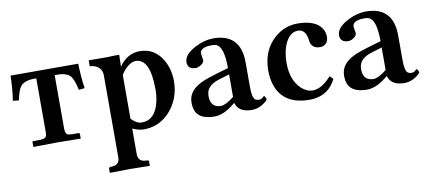

<svg xmlns="http://www.w3.org/2000/svg" viewBox="-63 -672 2534 1128"><g transform="rotate(-10 1203.5 -108.0)"><path d="M306.2 -393.1H293.9V-74.2Q293.9 -43 309.6 -36.6Q318.8 -33.7 334 -33.2H375Q378.9 -31.7 379.9 -26.9V1L240.2 -1L97.2 1V-26.9Q97.2 -32.7 103 -33.2H144Q176.8 -34.2 181.6 -50.3Q184.1 -58.6 184.1 -74.2V-393.1H173.8Q107.9 -393.1 85.9 -358.9Q72.3 -336.9 61 -283.2L25.9 -287.1Q36.6 -357.9 38.1 -435.1H441.9Q443.4 -356.4 454.1 -287.1L418.9 -283.2Q403.8 -354.5 380.9 -374Q356.9 -393.1 306.2 -393.1Z M688 -324.2V-63Q718.8 -30.8 749 -29.8Q831.1 -29.8 855 -135.3Q862.8 -169.9 862.8 -210Q861.8 -391.1 776.9 -392.1Q743.7 -392.1 707.5 -351.6Q696.3 -338.4 688 -324.2ZM578.1 150.9V-341.8Q578.1 -381.8 542.5 -399.9Q525.9 -407.7 505.9 -408.2V-443.8Q530.8 -443.8 572.8 -443.4Q637.2 -442.4 647.9 -444.8H688L686 -374Q734.4 -444.3 809.1 -444.8Q901.4 -444.8 948.7 -358.4Q978 -304.2 978 -236.8Q977.1 -123.5 900.9 -46.9Q840.8 11.7 754.9 12.2Q723.6 11.7 688 -4.9V150.9Q689.9 193.8 735.8 194.8H744.1Q751 196.8 752 203.1V227.1L751 229Q750 229 630.9 227.1L515.1 229L513.2 227.1V203.1Q515.1 196.3 521 194.8H529.8Q577.1 193.4 578.1 150.9Z M1302.2 -47.9Q1235.4 9.8 1177.2 9.8Q1072.8 9.8 1059.6 -66.4Q1057.1 -80.1 1057.6 -95.2Q1057.6 -165 1140.6 -203.6Q1174.3 -219.2 1231.4 -235.8L1303.7 -256.8Q1303.7 -382.8 1260.7 -401.4Q1249 -405.8 1233.4 -405.8Q1178.7 -405.8 1165 -381.3Q1162.6 -376 1162.6 -371.1Q1162.6 -359.9 1166 -343.8Q1168.5 -332.5 1168.5 -328.1Q1168.5 -312 1144.5 -297.9Q1130.4 -290 1116.7 -290Q1070.3 -291.5 1069.3 -332Q1069.3 -378.4 1139.6 -415Q1194.8 -443.4 1247.6 -443.8Q1398.9 -443.8 1410.6 -296.9Q1411.6 -283.7 1411.6 -271V-126Q1411.6 -64 1427.2 -49.8Q1437 -42 1451.7 -42Q1467.3 -42 1478.5 -55.2Q1481.4 -57.1 1482.4 -58.1Q1488.3 -58.1 1494.1 -43.9Q1495.6 -40 1495.6 -38.1Q1495.6 -31.2 1472.2 -14.2Q1438.5 9.3 1402.3 9.8Q1328.1 9.8 1308.1 -38.1Q1306.2 -43.5 1304.7 -47.9ZM1303.7 -85V-219.2L1246.6 -202.1Q1175.8 -181.2 1165 -136.2Q1162.6 -124.5 1162.6 -109.9Q1164.6 -45.9 1225.6 -44.9Q1254.4 -45.9 1303.7 -85Z M1902.8 -86.9Q1860.4 -0.5 1766.1 8.8Q1755.9 9.8 1746.1 9.8Q1587.9 9.8 1546.9 -114.7Q1534.2 -153.8 1534.2 -201.2Q1534.2 -320.8 1613.8 -391.6Q1673.3 -443.4 1750 -443.8Q1862.8 -443.8 1897.5 -381.3Q1907.7 -361.8 1908.2 -339.8Q1908.2 -297.9 1875.5 -286.6Q1866.7 -284.2 1857.9 -284.2Q1816.4 -284.2 1803.7 -318.8Q1801.8 -325.2 1801.3 -331.1Q1795.4 -394 1755.4 -401.4Q1751 -402.3 1746.1 -401.9Q1695.8 -401.9 1667.5 -336.4Q1647.9 -290 1647.9 -226.1Q1647.9 -124.5 1704.1 -70.8Q1735.8 -41.5 1772 -41Q1821.8 -41 1875 -97.2Q1879.4 -102.1 1883.3 -106Z M2212.4 -47.9Q2145.5 9.8 2087.4 9.8Q1982.9 9.8 1969.7 -66.4Q1967.3 -80.1 1967.8 -95.2Q1967.8 -165 2050.8 -203.6Q2084.5 -219.2 2141.6 -235.8L2213.9 -256.8Q2213.9 -382.8 2170.9 -401.4Q2159.2 -405.8 2143.6 -405.8Q2088.9 -405.8 2075.2 -381.3Q2072.8 -376 2072.8 -371.1Q2072.8 -359.9 2076.2 -343.8Q2078.6 -332.5 2078.6 -328.1Q2078.6 -312 2054.7 -297.9Q2040.5 -290 2026.9 -290Q1980.5 -291.5 1979.5 -332Q1979.5 -378.4 2049.8 -415Q2105 -443.4 2157.7 -443.8Q2309.1 -443.8 2320.8 -296.9Q2321.8 -283.7 2321.8 -271V-126Q2321.8 -64 2337.4 -49.8Q2347.2 -42 2361.8 -42Q2377.4 -42 2388.7 -55.2Q2391.6 -57.1 2392.6 -58.1Q2398.4 -58.1 2404.3 -43.9Q2405.8 -40 2405.8 -38.1Q2405.8 -31.2 2382.3 -14.2Q2348.6 9.3 2312.5 9.8Q2238.3 9.8 2218.3 -38.1Q2216.3 -43.5 2214.8 -47.9ZM2213.9 -85V-219.2L2156.7 -202.1Q2085.9 -181.2 2075.2 -136.2Q2072.8 -124.5 2072.8 -109.9Q2074.7 -45.9 2135.7 -44.9Q2164.6 -45.9 2213.9 -85Z"/></g></svg>

Font: Linux Libertine O
Style: Semibold
Weight: 700
Designer: Philipp H. Poll
Foundry: Philipp H. Poll
Version: Version 5.0.0